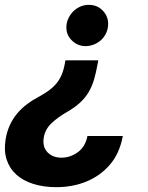

<svg xmlns="http://www.w3.org/2000/svg" viewBox="-22 -567 605 786"><path d="M1.1 2.5Q6.4 -28.8 18.3 -54.7Q30.2 -80.6 47.9 -101.9Q65.7 -123.2 88.8 -140.6Q111.9 -158 139.2 -172.2Q161.9 -184.7 179.2 -197.4Q196.4 -210.2 209.2 -225.7Q221.9 -241.1 230.3 -260.7Q238.6 -280.2 243.3 -306.1L245.7 -320H380.3L377.8 -306.1Q371.4 -270.6 363.3 -242.4Q355.1 -214.1 341.3 -190.5Q327.4 -166.9 305.9 -147Q284.4 -127.1 251.4 -108Q233.3 -97.7 217.9 -86.5Q202.4 -75.3 188.9 -62.5Q162.3 -37.6 157 -2.8Q151.3 34.1 172.6 56.5Q193.9 78.5 229.8 78.5Q265.3 78.5 296.5 56.1Q327.8 33.4 335.9 -10.3H480.8Q467.7 61.1 427.9 107.2Q408 130.3 383.5 147.7Q359 165.1 331 176.5Q302.9 187.9 272.2 193.5Q241.5 199.2 208.8 199.2Q156.2 199.2 114.2 185.9Q72.1 172.6 44.4 147.4Q16.7 122.2 5 85.6Q-6.7 49 1.1 2.5ZM250 -462Q251.4 -479 259.2 -494.5Q267 -509.9 279.3 -521.7Q291.5 -533.4 307.5 -540.3Q323.5 -547.2 340.9 -547.2Q377.1 -547.2 399.9 -522.4Q423.3 -496.8 420.5 -462Q419 -444.2 411.2 -428.8Q403.4 -413.4 390.8 -402.2Q378.2 -391 362 -384.6Q345.9 -378.2 328.1 -378.2Q294.4 -378.2 270.6 -403.1Q247.2 -426.8 250 -462Z"/></svg>

Font: Inter P
Style: Bold Italic
Weight: 700
Italic angle: 9.39999°
Designer: Rasmus Andersson
Foundry: rsms
Version: Version 3.018;git-588b23468